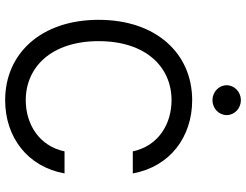

<svg xmlns="http://www.w3.org/2000/svg" viewBox="-128 -844 982 767"><g transform="rotate(90 363.5 -461.0)"><path d="M585.2 -500H673.3C646.3 -649.1 527 -737.2 380.7 -737.2C194.6 -737.2 59.7 -593.8 59.7 -363.6C59.7 -133.5 194.6 9.9 380.7 9.9C527 9.9 646.3 -78.1 673.3 -227.3H585.2C563.9 -126.4 477.3 -72.4 380.7 -72.4C248.6 -72.4 144.9 -174.7 144.9 -363.6C144.9 -552.6 248.6 -654.8 380.7 -654.8C477.3 -654.8 563.9 -600.9 585.2 -500ZM321 -875C321 -843.8 348 -818.2 380.7 -818.2C413.4 -818.2 440.3 -843.8 440.3 -875C440.3 -906.2 413.4 -931.8 380.7 -931.8C348 -931.8 321 -906.2 321 -875Z"/></g></svg>

Font: Magic Ui Pro
Style: Regular
Weight: 400
Designer: Stefan Endress, Andreas Faust
Version: Version 1.000;FEAKit 1.0